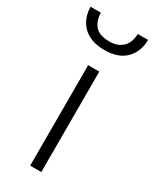

<svg xmlns="http://www.w3.org/2000/svg" viewBox="-209 -729 628 778"><g transform="rotate(30 104.5 -340.0)"><path d="M80 0V-470H132V0ZM18 -680Q19 -642 39 -619Q59 -596 106 -596Q145 -596 167.5 -618Q190 -640 191 -680H239Q239 -626 205 -591Q171 -556 106 -556Q70 -556 44.5 -566Q19 -576 2.5 -593.5Q-14 -611 -22 -633.5Q-30 -656 -30 -680Z"/></g></svg>

Font: Mukta ExtraLight
Style: Regular
Weight: 275
Designer: Girish Dalvi and Yashodeep Gholap
Foundry: Ek Type
Version: Version 2.538;PS 1.002;hotconv 16.6.51;makeotf.lib2.5.65220;